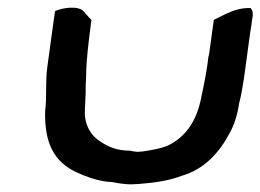

<svg xmlns="http://www.w3.org/2000/svg" viewBox="-20 -498 681 502"><path d="M104 -325C98 -284 103 -246 98 -207C96 -126 120 -76 179 -48C203 -37 229 -27 259 -23C264 -23 269 -22 274 -22C287 -19 307 -16 323 -16C330 -16 336 -17 343 -17C384 -20 423 -26 454 -38C514 -55 554 -99 582 -153C593 -173 601 -199 605 -227C611 -249 614 -270 618 -294L634 -412C636 -424 638 -435 639 -446C642 -459 642 -470 635 -477C594 -478 567 -459 539 -446L528 -366C527 -360 527 -355 525 -350L522 -327C519 -306 516 -291 512 -271L508 -252C506 -245 506 -239 504 -233C491 -177 463 -139 420 -118C400 -109 378 -106 353 -102C348 -102 345 -101 339 -101C337 -101 334 -102 330 -102L320 -104C287 -104 263 -114 244 -127C222 -140 206 -162 202 -194C201 -219 205 -249 204 -274L205 -293C205 -321 208 -357 212 -390L219 -446C215 -450 210 -455 206 -460L199 -468C185 -484 144 -478 124 -469L120 -442Z"/></svg>

Font: Hussar Pisanka
Style: Kur
Weight: 400
Designer: Robert Jablonski
Foundry: Cannot Into Space Fonts
Version: Version 1.070